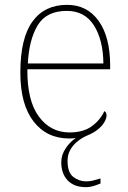

<svg xmlns="http://www.w3.org/2000/svg" viewBox="-20 -562 529 793"><path d="M335 211Q286 211 259.5 183Q233 155 233 108Q233 78 251 51Q269 24 293 8Q287 9 280 9.5Q273 10 266 10Q173 10 118.5 -60.5Q64 -131 64 -262Q64 -404 114 -473Q164 -542 257 -542Q340 -542 387.5 -475.5Q435 -409 435 -290V-276H93Q92 -146 140.5 -80.5Q189 -15 267 -15Q324 -15 359 -40.5Q394 -66 411 -103Q416 -100 418 -96Q420 -92 420 -85Q420 -73 411 -57.5Q402 -42 385 -28Q368 -14 344 -4Q322 5 302.5 20Q283 35 271 55.5Q259 76 259 102Q259 151 283 169Q307 187 335 187Q351 187 363 184Q375 181 395 175V196Q385 200 375 203.5Q365 207 355 209Q345 211 335 211ZM407 -300Q406 -397 368 -457Q330 -517 256 -517Q172 -517 136 -458Q100 -399 95 -300Z"/></svg>

Font: Noto Serif Ethiopic Thin
Style: Regular
Weight: 250
Version: Version 2.102